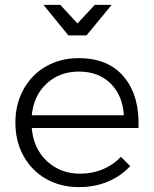

<svg xmlns="http://www.w3.org/2000/svg" viewBox="-20 -764 629 786"><path d="M547 -240H110Q117 -156 172 -104.5Q227 -53 308 -53Q358 -53 401 -71Q444 -89 475 -122L513 -84Q475 -43 421.5 -20.5Q368 2 304 2Q228 2 169 -31.5Q110 -65 76.5 -125Q43 -185 43 -262Q43 -338 76.5 -398.5Q110 -459 169 -492.5Q228 -526 302 -526Q424 -526 488 -448.5Q552 -371 547 -240ZM487 -292Q482 -374 432.5 -422.5Q383 -471 303 -471Q224 -471 171 -422Q118 -373 110 -292ZM368 -744H437L334 -619H260L158 -744H227L297 -668Z"/></svg>

Font: Gontserrat Light
Style: Regular
Weight: 300
Designer: Julieta Ulanovsky
Foundry: Julieta Ulanovsky
Version: Version 6.001